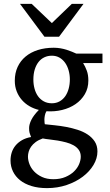

<svg xmlns="http://www.w3.org/2000/svg" viewBox="-20 -740 565 989"><path d="M396 66.9Q396 46.4 385.7 32Q375.5 17.6 358.6 8.3Q341.8 -1 320.6 -6.6Q299.3 -12.2 277.6 -15.9Q255.9 -19.5 235.4 -21.7Q214.8 -23.9 200.2 -26.9Q178.2 -19 163.6 -8.1Q148.9 2.9 140.1 15.6Q131.3 28.3 127.7 41.5Q124 54.7 124 66.9Q124 85 131.8 105.5Q139.6 126 155.8 143.1Q171.9 160.2 196.5 171.6Q221.2 183.1 254.9 183.1Q290.5 183.1 317.1 171.6Q343.8 160.2 361.3 143.1Q378.9 126 387.5 105.5Q396 85 396 66.9ZM339.8 -331.1Q339.8 -354.5 333.7 -376.7Q327.6 -398.9 315.9 -415.8Q304.2 -432.6 286.9 -442.9Q269.5 -453.1 247.1 -453.1Q226.1 -453.1 208.5 -444.8Q190.9 -436.5 178.5 -420.7Q166 -404.8 158.9 -381.8Q151.9 -358.9 151.9 -330.1Q151.9 -305.2 158 -283Q164.1 -260.7 176 -244.1Q188 -227.5 205.8 -217.8Q223.6 -208 247.1 -208Q269.5 -208 286.9 -217.8Q304.2 -227.5 315.9 -244.1Q327.6 -260.7 333.7 -283.2Q339.8 -305.7 339.8 -331.1ZM408.2 -415Q419.4 -397 427.2 -375.7Q435.1 -354.5 435.1 -325.2Q435.1 -285.6 417 -254.9Q398.9 -224.1 368.9 -203.6Q338.9 -183.1 300 -173.6Q261.2 -164.1 219.2 -167Q213.4 -157.2 211.2 -146Q209 -134.8 208.7 -125Q208.5 -115.2 209.5 -108.2Q210.4 -101.1 210.9 -100.1Q233.4 -97.7 262.2 -94.7Q291 -91.8 321 -86.2Q351.1 -80.6 380.1 -71.3Q409.2 -62 431.6 -47.1Q454.1 -32.2 468 -11Q481.9 10.3 481.9 40Q481.9 75.7 461.7 109.6Q441.4 143.6 406.2 170.2Q371.1 196.8 323.7 212.9Q276.4 229 222.2 229Q177.2 229 142.3 218.3Q107.4 207.5 83.5 188.5Q59.6 169.4 46.9 143.3Q34.2 117.2 34.2 86.9Q34.2 64.9 40.5 45.2Q46.9 25.4 60.1 9.5Q73.2 -6.3 93 -17.8Q112.8 -29.3 140.1 -34.2Q137.2 -42 135.3 -47.1Q133.3 -52.2 132.1 -56.9Q130.9 -61.5 130.4 -66.7Q129.9 -71.8 129.9 -80.1Q129.9 -99.6 141.8 -123.3Q153.8 -147 180.2 -173.8Q155.3 -179.7 132.8 -192.4Q110.4 -205.1 93.3 -224.4Q76.2 -243.7 66.2 -268.8Q56.2 -293.9 56.2 -324.2Q56.2 -363.8 70.8 -395.3Q85.4 -426.8 111.8 -448.7Q138.2 -470.7 175 -482.4Q211.9 -494.1 256.8 -494.1Q274.4 -494.1 291.3 -491.2Q308.1 -488.3 323 -483.6Q337.9 -479 350.6 -473.6Q363.3 -468.3 373 -463.9H507.8V-415ZM284.2 -550.8H209L83 -720.2H143.1L247.1 -621.1L350.1 -720.2H410.2Z"/></svg>

Font: Charis SIL Eur
Style: Regular
Weight: 400
Foundry: SIL International
Version: Version 5.000